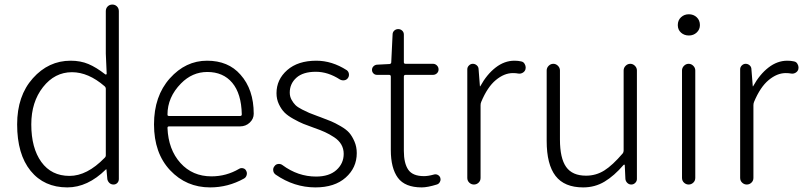

<svg xmlns="http://www.w3.org/2000/svg" viewBox="-20 -815 3548 848"><path d="M277.3 12.7Q174.8 12.7 115.2 -60.5Q55.7 -133.8 55.7 -265.6Q55.7 -391.6 125 -469.2Q194.3 -546.9 292 -546.9Q335.9 -546.9 370.6 -532.2Q405.3 -517.6 445.3 -486.3Q447.3 -485.4 449.2 -486.3Q451.2 -487.3 451.2 -489.3L447.3 -578.1V-765.6Q447.3 -778.3 455.6 -786.6Q463.9 -794.9 476.1 -794.9Q488.3 -794.9 496.6 -786.6Q504.9 -778.3 504.9 -765.6V-24.4Q504.9 -13.7 498 -6.8Q491.2 0 481.4 0Q470.7 0 463.4 -6.8Q456.1 -13.7 454.1 -23.4L450.2 -66.4Q450.2 -67.4 449.2 -67.4Q448.2 -67.4 447.3 -66.4Q367.2 12.7 277.3 12.7ZM287.1 -38.1Q364.3 -38.1 441.4 -117.2Q447.3 -122.1 447.3 -128.9V-422.9Q447.3 -429.7 441.4 -434.6Q370.1 -496.1 297.9 -496.1Q221.7 -496.1 169.9 -430.2Q118.2 -364.3 118.2 -265.6Q118.2 -161.1 162.6 -99.6Q207 -38.1 287.1 -38.1Z M908.2 12.7Q802.7 12.7 731.4 -63Q660.2 -138.7 660.2 -265.6Q660.2 -390.6 730 -468.8Q799.8 -546.9 894.5 -546.9Q988.3 -546.9 1042 -485.4Q1100.6 -419.9 1100.6 -312.5Q1100.6 -290 1083 -273.4Q1065.4 -256.8 1040 -256.8H726.6Q719.7 -256.8 719.7 -250Q723.6 -154.3 776.9 -95.2Q830.1 -36.1 914.1 -36.1Q979.5 -36.1 1036.1 -69.3Q1043.9 -74.2 1053.7 -71.8Q1063.5 -69.3 1067.4 -60.5Q1072.3 -51.8 1069.3 -41.5Q1066.4 -31.2 1057.6 -26.4Q987.3 12.7 908.2 12.7ZM719.7 -308.6Q719.7 -302.7 726.6 -302.7H1040Q1047.9 -302.7 1047.9 -309.6Q1047.9 -310.5 1047.9 -310.5Q1045.9 -401.4 1005.9 -449.2Q965.8 -497.1 895.5 -497.1Q829.1 -497.1 779.3 -446.3Q719.7 -385.7 719.7 -308.6Z M1373 12.7Q1279.3 12.7 1197.3 -43.9Q1186.5 -51.8 1186.5 -65.4Q1186.5 -74.2 1192.4 -81.1Q1198.2 -89.8 1209 -90.8Q1219.7 -91.8 1227.5 -85.9Q1295.9 -35.2 1376 -35.2Q1433.6 -35.2 1465.8 -64Q1498 -92.8 1498 -135.7Q1498 -158.2 1487.3 -176.8Q1476.6 -195.3 1455.6 -209Q1434.6 -222.7 1415.5 -231.4Q1396.5 -240.2 1368.2 -250Q1337.9 -260.7 1319.8 -268.1Q1301.8 -275.4 1276.4 -289.6Q1251 -303.7 1236.8 -317.9Q1222.7 -332 1211.9 -354.5Q1201.2 -377 1201.2 -403.3Q1201.2 -463.9 1248.5 -505.4Q1295.9 -546.9 1377 -546.9Q1446.3 -546.9 1511.7 -504.9Q1519.5 -499 1521 -488.8Q1522.5 -478.5 1516.6 -470.2Q1510.7 -461.9 1500.5 -460.4Q1490.2 -459 1481.4 -463.9Q1428.7 -498 1375 -498Q1318.4 -498 1289.1 -471.7Q1259.8 -445.3 1259.8 -406.2Q1259.8 -388.7 1267.6 -374.5Q1275.4 -360.4 1284.7 -351.1Q1293.9 -341.8 1314 -331.5Q1334 -321.3 1345.7 -316.4Q1357.4 -311.5 1383.8 -301.8Q1387.7 -300.8 1394.5 -297.9Q1425.8 -286.1 1442.4 -279.3Q1459 -272.5 1484.4 -257.8Q1509.8 -243.2 1522.5 -228.5Q1535.2 -213.9 1545.4 -190.4Q1555.7 -167 1555.7 -138.7Q1555.7 -74.2 1506.8 -30.8Q1458 12.7 1373 12.7Z M1842.8 12.7Q1768.6 12.7 1737.3 -29.8Q1706.1 -72.3 1706.1 -152.3V-476.6Q1706.1 -484.4 1698.2 -484.4H1644.5Q1635.7 -484.4 1629.4 -490.7Q1623 -497.1 1623 -506.3Q1623 -515.6 1629.4 -522Q1635.7 -528.3 1644.5 -529.3L1700.2 -532.2Q1708 -533.2 1708 -540L1713.9 -662.1Q1713.9 -672.9 1721.2 -679.7Q1728.5 -686.5 1738.8 -686.5Q1749 -686.5 1756.3 -679.7Q1763.7 -672.9 1763.7 -662.1V-540Q1763.7 -533.2 1771.5 -533.2H1892.6Q1902.3 -533.2 1909.7 -525.9Q1917 -518.6 1917 -508.3Q1917 -498 1909.7 -491.2Q1902.3 -484.4 1892.6 -484.4H1771.5Q1763.7 -484.4 1763.7 -476.6V-148.4Q1763.7 -93.8 1783.2 -65.4Q1802.7 -37.1 1852.5 -37.1Q1871.1 -37.1 1895.5 -43.9Q1905.3 -46.9 1913.6 -42.5Q1921.9 -38.1 1924.8 -29.3Q1925.8 -25.4 1925.8 -22.5Q1925.8 -16.6 1922.9 -11.7Q1918.9 -2.9 1909.2 0Q1868.2 12.7 1842.8 12.7Z M2043.9 -29.3V-508.8Q2043.9 -518.6 2051.3 -525.9Q2058.6 -533.2 2068.4 -533.2Q2078.1 -533.2 2085.9 -526.4Q2093.8 -519.5 2093.8 -508.8L2099.6 -434.6Q2099.6 -433.6 2100.6 -433.6Q2101.6 -433.6 2101.6 -434.6Q2129.9 -486.3 2168.9 -516.6Q2208 -546.9 2252 -546.9Q2268.6 -546.9 2281.2 -543.9Q2293 -542 2297.9 -531.2Q2301.8 -524.4 2301.8 -516.6Q2301.8 -512.7 2300.8 -508.8Q2297.9 -499 2288.6 -493.7Q2279.3 -488.3 2268.6 -490.2Q2259.8 -492.2 2245.1 -492.2Q2207 -492.2 2169.9 -461.4Q2132.8 -430.7 2105.5 -365.2Q2102.5 -358.4 2102.5 -350.6V-29.3Q2102.5 -16.6 2093.8 -8.3Q2085 0 2073.2 0Q2061.5 0 2052.7 -8.3Q2043.9 -16.6 2043.9 -29.3Z M2555.7 12.7Q2472.7 12.7 2433.6 -38.1Q2394.5 -88.9 2394.5 -192.4V-503.9Q2394.5 -515.6 2403.3 -524.4Q2412.1 -533.2 2423.8 -533.2Q2435.5 -533.2 2444.3 -524.4Q2453.1 -515.6 2453.1 -503.9V-199.2Q2453.1 -116.2 2480.5 -77.6Q2507.8 -39.1 2568.4 -39.1Q2612.3 -39.1 2648.9 -62Q2685.5 -85 2730.5 -137.7Q2734.4 -142.6 2734.4 -150.4V-503.9Q2734.4 -515.6 2743.2 -524.4Q2752 -533.2 2763.7 -533.2Q2775.4 -533.2 2784.2 -524.4Q2793 -515.6 2793 -503.9V-24.4Q2793 -14.6 2785.6 -7.3Q2778.3 0 2768.1 0Q2757.8 0 2750.5 -7.3Q2743.2 -14.6 2742.2 -24.4L2739.3 -86.9Q2738.3 -87.9 2736.8 -87.9Q2735.4 -87.9 2734.4 -86.9Q2692.4 -38.1 2649.9 -12.7Q2607.4 12.7 2555.7 12.7Z M2992.2 -29.3V-503.9Q2992.2 -515.6 3001 -524.4Q3009.8 -533.2 3021.5 -533.2Q3033.2 -533.2 3042 -524.4Q3050.8 -515.6 3050.8 -503.9V-29.3Q3050.8 -16.6 3042 -8.3Q3033.2 0 3021.5 0Q3009.8 0 3001 -8.3Q2992.2 -16.6 2992.2 -29.3ZM3022.5 -658.2Q3002 -658.2 2987.8 -670.9Q2973.6 -683.6 2973.6 -704.1Q2973.6 -725.6 2987.8 -738.8Q3002 -752 3022.5 -752Q3043 -752 3057.1 -738.8Q3071.3 -725.6 3071.3 -704.1Q3071.3 -684.6 3057.1 -671.4Q3043 -658.2 3022.5 -658.2Z M3249 -29.3V-508.8Q3249 -518.6 3256.3 -525.9Q3263.7 -533.2 3273.4 -533.2Q3283.2 -533.2 3291 -526.4Q3298.8 -519.5 3298.8 -508.8L3304.7 -434.6Q3304.7 -433.6 3305.7 -433.6Q3306.6 -433.6 3306.6 -434.6Q3335 -486.3 3374 -516.6Q3413.1 -546.9 3457 -546.9Q3473.6 -546.9 3486.3 -543.9Q3498 -542 3502.9 -531.2Q3506.8 -524.4 3506.8 -516.6Q3506.8 -512.7 3505.9 -508.8Q3502.9 -499 3493.7 -493.7Q3484.4 -488.3 3473.6 -490.2Q3464.8 -492.2 3450.2 -492.2Q3412.1 -492.2 3375 -461.4Q3337.9 -430.7 3310.5 -365.2Q3307.6 -358.4 3307.6 -350.6V-29.3Q3307.6 -16.6 3298.8 -8.3Q3290 0 3278.3 0Q3266.6 0 3257.8 -8.3Q3249 -16.6 3249 -29.3Z"/></svg>

Font: irohamaru Light
Style: Regular
Weight: 200
Designer: [Source Han Sans]
Ryoko NISHIZUKA  (kana & ideographs); Paul D. Hunt (Latin, Greek & Cyrillic); Wenlong ZHANG  (bopomofo
Version: Version 1.01